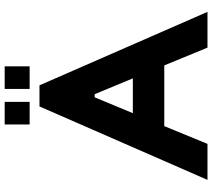

<svg xmlns="http://www.w3.org/2000/svg" viewBox="-62 -822 885 800"><g transform="rotate(-90 380.0 -422.5)"><path d="M581 0 507 -180H254L180 0H30L336 -700H424L730 0ZM308 -311H453L387 -470H374ZM261 -845H355V-741H261ZM409 -845H503V-741H409Z"/></g></svg>

Font: Vina Sans
Style: Regular
Weight: 400
Designer: Andree Nguyen
Foundry: Nguyen Type Foundry
Version: Version 1.002; ttfautohint (v1.8.4.7-5d5b);gftools[0.9.28]